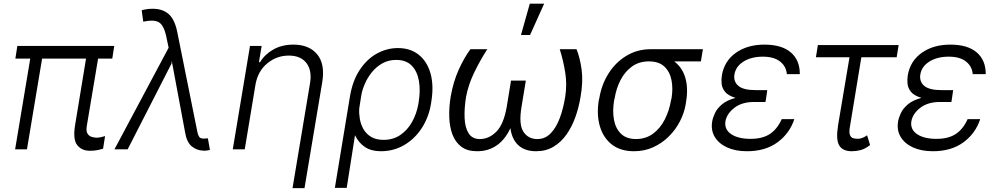

<svg xmlns="http://www.w3.org/2000/svg" viewBox="-20 -788 5262 1013"><path d="M582.7 -545.5 572.4 -478.7H497.5L437.9 -123.2Q433.6 -96.2 441.8 -83.1Q449.9 -70 463.8 -65.9Q477.6 -61.8 490.1 -61.4Q501.4 -61.8 514.4 -64.6Q527.3 -67.5 534.4 -70L523.8 -3.2Q514.9 -0.7 497.2 3.4Q479.4 7.5 454.2 7.5Q411.2 7.5 387.4 -22.4Q363.6 -52.2 376.4 -129.3L433.9 -478.7H202.1L122.2 0H59.7L139.6 -478.7H61.1L71.4 -545.5Z M1052.9 6.7Q1019.2 6.4 992 -15.6Q964.8 -37.6 956.3 -91.3L886 -467.7L884.9 -450.6H883.9L653.4 0H583.8L869.7 -536.2L856.9 -596.9Q843.4 -658 815.9 -671.7Q788.4 -685.4 735.8 -673.7L727.6 -733.3Q731.2 -735.4 747.9 -738.6Q764.6 -741.8 785.2 -741.8Q838.1 -741.8 869.9 -713.8Q901.6 -685.7 914.8 -621.1L1021.3 -92.3Q1021.7 -91.3 1022 -88.8Q1024.1 -79.2 1029.8 -67.8Q1035.5 -56.5 1055 -56.8Q1057.9 -56.8 1062.1 -57Q1066.4 -57.2 1070 -57.9Q1075.6 -58.2 1076.7 -58.2L1087.7 3.2Q1087 3.2 1085.6 3.6Q1075.3 5.7 1067.5 6.7Q1059.7 7.8 1052.9 6.7Z M1327.8 -340.9 1271.3 0H1208.1L1299 -545.5H1360.4L1346.2 -459.9H1351.9Q1377.5 -501.8 1422.8 -527.2Q1468 -552.6 1528.1 -552.6Q1610.8 -552.6 1653.4 -501.4Q1696 -450.3 1680 -353.3L1586.6 204.5H1523.4L1615.8 -349.4Q1626.8 -416.2 1596.8 -455.4Q1566.8 -494.7 1503.6 -494.7Q1439.6 -494.7 1389.9 -453.5Q1340.2 -412.3 1327.8 -340.9Z M1746.8 203.1 1826 -277Q1839.8 -361.5 1877.7 -418.9Q1915.5 -476.2 1968.2 -505.3Q2021 -534.4 2079.2 -534.4Q2145.2 -534.4 2189.6 -498.9Q2234 -463.4 2251.8 -399.3Q2269.5 -335.2 2255.3 -250L2253.9 -240.1Q2241.8 -168.3 2205.1 -111.9Q2168.3 -55.4 2112.7 -22.7Q2057.2 9.9 1988.6 9.9Q1938.9 9.9 1905.4 -12.4Q1871.8 -34.8 1853 -74.6L1809.3 203.1ZM1875.4 -215.9Q1873.6 -190 1878.4 -161Q1883.2 -132.1 1897.5 -106.9Q1911.9 -81.7 1937.9 -65.9Q1963.8 -50.1 2003.9 -50.1Q2054.3 -50.1 2092.2 -75.8Q2130 -101.6 2154.1 -144.7Q2178.3 -187.9 2187.5 -240.1L2188.9 -250Q2198.9 -310 2190.3 -360.4Q2181.8 -410.9 2152.5 -441.4Q2123.2 -471.9 2070.3 -471.9Q2029.5 -471.9 1997.3 -453.8Q1965.2 -435.7 1941.9 -406.8Q1918.7 -377.8 1904.7 -345.2Q1890.6 -312.5 1886 -283.7Z M2933.2 -528.4H3021.7Q3040.1 -483.7 3048.7 -420.5Q3057.2 -357.2 3043 -277Q3034.1 -221.9 3015.8 -170.5Q2997.5 -119 2968.8 -78.3Q2940 -37.6 2900.2 -13.8Q2860.4 9.9 2808.6 9.9Q2749.3 9.9 2715 -21.5Q2680.8 -52.9 2672.9 -111.9Q2646 -52.9 2601.6 -21.5Q2557.2 9.9 2496.8 9.9Q2445.7 9.9 2414.1 -13.8Q2382.5 -37.6 2367.2 -78.3Q2351.9 -119 2350.3 -170.5Q2348.7 -221.9 2357.6 -277Q2371.4 -356.5 2400 -419.9Q2428.6 -483.3 2462 -528.4H2551.1Q2512.4 -468.4 2481.9 -405.2Q2451.3 -342 2438.9 -277Q2429 -215.2 2431.3 -164.8Q2433.6 -114.3 2452.8 -84.3Q2471.9 -54.3 2511.4 -54.3Q2560 -54.3 2598.9 -93.4Q2637.8 -132.5 2653.8 -226.2L2676.1 -362.6H2754.3L2731.9 -226.2Q2715.9 -132.5 2741.3 -93.4Q2766.7 -54.3 2815.3 -54.3Q2855.8 -54.3 2884.9 -84Q2914.1 -113.6 2933.1 -164.2Q2952.1 -214.8 2962 -277Q2972.3 -342 2962.2 -405.2Q2952.1 -468.4 2933.2 -528.4ZM2728.7 -603.3 2775.2 -768.5H2850.9L2776.6 -603.3Z M3139.2 -258.5 3142 -269.9Q3154.1 -343 3191.4 -401.5Q3228.7 -459.9 3285.7 -494.1Q3342.7 -528.4 3413.4 -528.4Q3414.8 -528.4 3416.2 -528.4H3688.6L3677.9 -464.1H3537.3Q3580.6 -431.1 3596.2 -376.1Q3611.9 -321 3599.4 -248.6L3598 -238.6Q3590.2 -192.1 3567.3 -147.7Q3544.4 -103.3 3508.5 -67.8Q3472.7 -32.3 3426.3 -11.2Q3380 9.9 3325.3 9.9Q3253.6 9.9 3208.1 -25.6Q3162.6 -61.1 3144.9 -122Q3127.1 -182.9 3139.2 -258.5ZM3223 -269.9 3220.2 -258.5Q3210.9 -204.2 3219.1 -157.7Q3227.3 -111.2 3255.7 -82.9Q3284.1 -54.7 3335.6 -54.3Q3387.8 -54.7 3425.8 -82.9Q3463.8 -111.2 3487.4 -157.7Q3511 -204.2 3520.2 -258.5L3523.1 -269.9Q3531.6 -321.7 3522.7 -365.9Q3513.8 -410.2 3484.9 -437.1Q3456 -464.1 3403.1 -464.1Q3351.6 -464.1 3314.3 -437.1Q3277 -410.2 3254.1 -365.9Q3231.2 -321.7 3223 -269.9Z M4020.6 -260.3H4020.2L4018.8 -250H3957Q3893.8 -249.6 3854.2 -218.9Q3814.6 -188.2 3807.5 -148.1Q3800.8 -105.5 3837.5 -80.4Q3874.3 -55.4 3939.6 -55.4Q4002.8 -55.4 4041.7 -81Q4080.6 -106.5 4104.4 -159.4H4170.8Q4146.7 -84.9 4082.7 -37.5Q4018.8 9.9 3920.8 9.9Q3860.4 9.9 3816.4 -10.1Q3772.4 -30.2 3751.1 -65.7Q3729.8 -101.2 3737.6 -147.7Q3741.1 -167.6 3752.5 -191.8Q3763.8 -215.9 3789.4 -237.6Q3815 -259.2 3860.8 -271.7Q3821.7 -283.4 3805.6 -303.4Q3789.4 -323.5 3787.3 -346.8Q3785.2 -370 3788.7 -391Q3801.8 -466.6 3862.7 -509.6Q3923.7 -552.6 4013.1 -552.6Q4104.4 -552.6 4152.3 -511.5Q4200.3 -470.5 4199.9 -396.7H4131.4Q4128.2 -437.5 4096.1 -463.2Q4063.9 -489 4004.6 -489Q3944.6 -489 3903.4 -463.6Q3862.2 -438.2 3854.8 -394.9Q3849.1 -357.6 3875.7 -335Q3902.3 -312.5 3966.6 -312.5H4028.1Z M4721.2 -550.1 4710.9 -485.8H4524.5L4464.5 -121.1Q4458.5 -88.4 4464.7 -74.9Q4470.9 -61.4 4482.6 -58.6Q4494.3 -55.8 4504.6 -55.8Q4507.5 -55.8 4508.5 -55.8Q4520.2 -56.1 4533.7 -62.1Q4547.2 -68.2 4554.7 -74.2L4570.7 -22.7Q4543.3 -1.8 4519.7 4.1Q4496.1 9.9 4474.1 9.9Q4426.1 9.9 4407.8 -20.6Q4389.6 -51.1 4401.6 -126.4L4462 -485.8H4284.8L4295.1 -550.1Z M5001.4 -260.3H5001.1L4999.6 -250H4937.9Q4874.6 -249.6 4835 -218.9Q4795.5 -188.2 4788.4 -148.1Q4781.6 -105.5 4818.4 -80.4Q4855.1 -55.4 4920.5 -55.4Q4983.7 -55.4 5022.5 -81Q5061.4 -106.5 5085.2 -159.4H5151.6Q5127.5 -84.9 5063.6 -37.5Q4999.6 9.9 4901.6 9.9Q4841.3 9.9 4797.2 -10.1Q4753.2 -30.2 4731.9 -65.7Q4710.6 -101.2 4718.4 -147.7Q4721.9 -167.6 4733.3 -191.8Q4744.7 -215.9 4770.2 -237.6Q4795.8 -259.2 4841.6 -271.7Q4802.6 -283.4 4786.4 -303.4Q4770.2 -323.5 4768.1 -346.8Q4766 -370 4769.5 -391Q4782.7 -466.6 4843.6 -509.6Q4904.5 -552.6 4994 -552.6Q5085.2 -552.6 5133.2 -511.5Q5181.1 -470.5 5180.8 -396.7H5112.2Q5109 -437.5 5076.9 -463.2Q5044.7 -489 4985.4 -489Q4925.4 -489 4884.2 -463.6Q4843 -438.2 4835.6 -394.9Q4829.9 -357.6 4856.5 -335Q4883.2 -312.5 4947.4 -312.5H5008.9Z"/></svg>

Font: Inter UI Light
Style: Italic
Weight: 300
Italic angle: 9.39999°
Designer: Rasmus Andersson
Foundry: rsms
Version: 3.2;8d6f07862